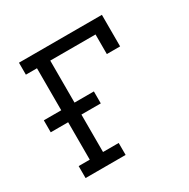

<svg xmlns="http://www.w3.org/2000/svg" viewBox="-126 -647 753 764"><g transform="rotate(-30 250.0 -265.0)"><path d="M56 0V-55H107V-227H27V-282H107V-475H56V-530H437V-385H376V-475H168V-282H257V-227H168V-55H240V0Z"/></g></svg>

Font: Iosevka Slab Light
Style: Regular
Weight: 300
Monospace: yes
Designer: Belleve Invis
Foundry: Belleve Invis
Version: Version 11.1.0; ttfautohint (v1.8.3)